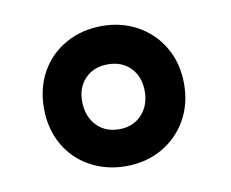

<svg xmlns="http://www.w3.org/2000/svg" viewBox="-50 -918 572 475"><g transform="rotate(-10 236.0 -681.0)"><path d="M408 -681Q408 -630 385 -590Q362 -550 322 -527.5Q282 -505 232 -505Q182 -505 141.5 -527.5Q101 -550 78.5 -590Q56 -630 56 -681Q56 -732 78.5 -772Q101 -812 141.5 -834.5Q182 -857 232 -857Q282 -857 322 -834.5Q362 -812 385 -772Q408 -732 408 -681ZM230 -761Q195 -761 173.5 -739Q152 -717 152 -682Q152 -645 173.5 -621.5Q195 -598 231 -598Q266 -598 287.5 -621Q309 -644 309 -680Q309 -716 287.5 -738.5Q266 -761 230 -761Z"/></g></svg>

Font: Morrison
Style: Bold
Weight: 700
Designer: Pablo Impallari, Rodrigo Fuenzalida (Modified by Dan O. Williams)
Version: Version 0.03;June 6, 2019;FontCreator 11.5.0.2425 64-bit; tt